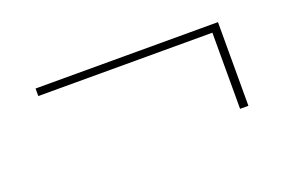

<svg xmlns="http://www.w3.org/2000/svg" viewBox="-44 -437 687 455"><g transform="rotate(-20 300.0 -209.5)"><path d="M522 -104V-315H62V-296H501V-104Z"/></g></svg>

Font: IBM Plex Arabic Thin
Style: Regular
Weight: 100
Designer: Mike Abbink, Paul van der Laan, Pieter van Rosmalen, Wael Morcos, Khajak Apelian
Foundry: Bold Monday
Version: Version 1.0